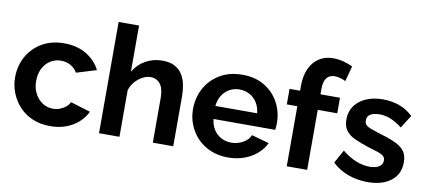

<svg xmlns="http://www.w3.org/2000/svg" viewBox="-68 -986 2765 1241"><g transform="rotate(10 1314.0 -365.0)"><path d="M305 10Q241 10 190 -11.5Q139 -33 103 -71.5Q67 -110 47.5 -159Q28 -208 28 -262Q28 -336 61.5 -397.5Q95 -459 157 -496Q219 -533 304 -533Q389 -533 450 -496Q511 -459 541 -399L410 -359Q393 -388 365 -403.5Q337 -419 303 -419Q265 -419 233.5 -399.5Q202 -380 184 -344.5Q166 -309 166 -262Q166 -216 184.5 -180.5Q203 -145 234 -124.5Q265 -104 303 -104Q327 -104 348.5 -112Q370 -120 387 -134Q404 -148 412 -166L543 -126Q525 -87 490.5 -56Q456 -25 409.5 -7.5Q363 10 305 10Z M1112 0H978V-294Q978 -355 954.5 -385Q931 -415 890 -415Q866 -415 839 -401Q812 -387 790.5 -362.5Q769 -338 759 -306V0H625V-730H759V-427Q788 -477 838 -505Q888 -533 947 -533Q998 -533 1030 -515.5Q1062 -498 1080 -468.5Q1098 -439 1105 -402.5Q1112 -366 1112 -327Z M1472 10Q1409 10 1358 -11.5Q1307 -33 1271 -70.5Q1235 -108 1215.5 -156.5Q1196 -205 1196 -259Q1196 -334 1229.5 -396Q1263 -458 1325.5 -495.5Q1388 -533 1473 -533Q1559 -533 1620 -495.5Q1681 -458 1713.5 -396.5Q1746 -335 1746 -264Q1746 -252 1745 -239.5Q1744 -227 1743 -219H1338Q1342 -179 1361.5 -149Q1381 -119 1411.5 -103.5Q1442 -88 1477 -88Q1517 -88 1552.5 -107.5Q1588 -127 1601 -159L1716 -127Q1697 -87 1661.5 -56Q1626 -25 1578 -7.5Q1530 10 1472 10ZM1335 -304H1609Q1605 -344 1586.5 -373.5Q1568 -403 1538 -419.5Q1508 -436 1471 -436Q1435 -436 1405.5 -419.5Q1376 -403 1357.5 -373.5Q1339 -344 1335 -304Z M1857 0V-394H1788V-496H1857V-528Q1857 -593 1878.5 -640.5Q1900 -688 1939.5 -714Q1979 -740 2032 -740Q2064 -740 2096.5 -732Q2129 -724 2161 -709L2134 -608Q2119 -616 2099 -621.5Q2079 -627 2061 -627Q2027 -627 2009 -603Q1991 -579 1991 -533V-496H2119V-394H1991V0Z M2388 10Q2321 10 2260 -12Q2199 -34 2155 -77L2203 -164Q2250 -126 2295.5 -108Q2341 -90 2383 -90Q2422 -90 2445.5 -104Q2469 -118 2469 -146Q2469 -165 2456 -175.5Q2443 -186 2418.5 -194Q2394 -202 2359 -212Q2301 -231 2262 -249Q2223 -267 2203.5 -294.5Q2184 -322 2184 -365Q2184 -417 2210.5 -454.5Q2237 -492 2284.5 -513Q2332 -534 2396 -534Q2452 -534 2502 -516.5Q2552 -499 2593 -460L2539 -375Q2499 -406 2463 -420.5Q2427 -435 2390 -435Q2369 -435 2350.5 -430Q2332 -425 2320.5 -413.5Q2309 -402 2309 -381Q2309 -362 2319.5 -351.5Q2330 -341 2351.5 -333Q2373 -325 2404 -315Q2467 -297 2510.5 -278Q2554 -259 2576 -231.5Q2598 -204 2598 -156Q2598 -78 2541 -34Q2484 10 2388 10Z"/></g></svg>

Font: Raleway Thin
Style: Bold
Weight: 700
Version: Version 4.026